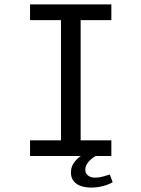

<svg xmlns="http://www.w3.org/2000/svg" viewBox="-20 -706 640 869"><path d="M116 0V-71H256V-615H116V-686H484V-615H345V-71H484V0ZM393 143Q369 143 348 136.5Q327 130 314 114.5Q301 99 301 75Q301 49 315.5 29.5Q330 10 346 0H413Q392 12 379 28.5Q366 45 366 62Q366 78 378 88Q390 98 410 98Q428 98 444.5 93.5Q461 89 477 84L490 119Q468 131 442.5 137Q417 143 393 143Z"/></svg>

Font: Chivo Mono Medium Light
Style: Regular
Weight: 300
Monospace: yes
Version: Version 1.008